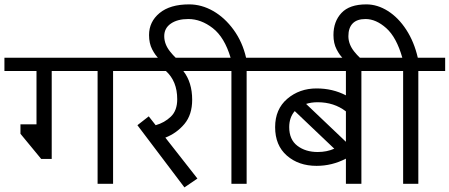

<svg xmlns="http://www.w3.org/2000/svg" viewBox="-50 -831 2032 868"><path d="M461.2 -510V0H391.2V-510H183.8V-112.5H136.2L42.5 -226.2V-268.8H115V-510H-30V-570H583.8V-510Z M778.8 -510Q818.8 -458.8 818.8 -380Q818.8 -312.5 783.8 -270.6Q748.8 -228.8 697.5 -208.8L842.5 -23.8L783.8 16.2L571.2 -265L622.5 -305L653.8 -265Q693.8 -276.2 722.5 -303.8Q751.2 -331.2 751.2 -382.5Q751.2 -463.8 700 -510H523.8V-570H926.2V-510Z M1065 -510V0H996.2V-510H866.2V-570H992.5Q965 -662.5 911.9 -703.8Q858.8 -745 801.2 -745Q752.5 -745 722.5 -724.4Q692.5 -703.8 692.5 -667.5Q692.5 -631.2 718.8 -598.1Q745 -565 771.2 -548.8H691.2Q686.2 -548.8 669.4 -564.4Q652.5 -580 638.1 -607.5Q623.8 -635 623.8 -672.5Q623.8 -732.5 671.2 -771.9Q718.8 -811.2 805 -811.2Q861.2 -811.2 913.8 -781.2Q966.2 -751.2 1006.2 -696.2Q1046.2 -641.2 1062.5 -570H1186.2V-510Z M1583.8 -510V0H1513.8V-113.8Q1451.2 -81.2 1381.2 -81.2Q1300 -81.2 1246.9 -127.5Q1193.8 -173.8 1193.8 -256.2Q1193.8 -337.5 1248.8 -384.4Q1303.8 -431.2 1381.2 -431.2Q1453.8 -431.2 1513.8 -400V-510H1126.2V-570H1706.2V-510ZM1333.8 -361.2 1513.8 -190V-327.5Q1460 -368.8 1386.2 -368.8Q1357.5 -368.8 1333.8 -361.2ZM1386.2 -143.8Q1427.5 -143.8 1461.2 -158.8L1282.5 -328.8Q1257.5 -300 1257.5 -256.2Q1257.5 -200 1294.4 -171.9Q1331.2 -143.8 1386.2 -143.8Z M1841.2 -510V0H1772.5V-510H1642.5V-570H1768.8Q1742.5 -662.5 1696.2 -703.8Q1650 -745 1602.5 -745Q1563.8 -745 1544.4 -725Q1525 -705 1525 -667.5Q1525 -631.2 1551.2 -598.1Q1577.5 -565 1605 -548.8H1525Q1520 -548.8 1503.1 -564.4Q1486.2 -580 1471.9 -607.5Q1457.5 -635 1457.5 -672.5Q1457.5 -733.8 1493.8 -772.5Q1530 -811.2 1606.2 -811.2Q1656.2 -811.2 1703.8 -781.2Q1751.2 -751.2 1786.9 -696.2Q1822.5 -641.2 1838.8 -570H1962.5V-510Z"/></svg>

Font: Cambay
Style: Regular
Weight: 400
Designer: Pooja Saxena
Foundry: Pooja Saxena
Version: Version 1.181;PS 001.181;hotconv 1.0.70;makeotf.lib2.5.58329